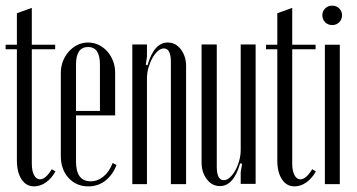

<svg xmlns="http://www.w3.org/2000/svg" viewBox="-20 -654 1267 682"><path d="M101 8Q73 8 56.5 -17Q40 -42 40 -84V-479H0V-495H40V-607L93 -626V-495H176V-479H93V-73Q93 -47 101 -32Q109 -17 122 -17Q142 -17 164 -53L177 -45Q163 -20 143 -6Q123 8 101 8Z M196 -395Q196 -417 203.5 -436.5Q211 -456 224.5 -471Q238 -486 255.5 -494.5Q273 -503 293 -503Q313 -503 330.5 -494.5Q348 -486 361 -471.5Q374 -457 381.5 -437.5Q389 -418 389 -396V-244H250V-80Q250 -10 302 -10Q327 -10 348 -27.5Q369 -45 380 -75L394 -68Q380 -32 354 -12Q328 8 294 8Q251 8 223.5 -22Q196 -52 196 -100ZM335 -260V-425Q335 -487 293 -487Q250 -487 250 -425V-260Z M504 -422Q527 -503 576 -503Q604 -503 622.5 -478.5Q641 -454 641 -419V0H587V-434Q587 -482 562 -482Q551 -482 540.5 -472.5Q530 -463 521.5 -448Q513 -433 507.5 -414Q502 -395 502 -375V0H450V-496H502V-453L498 -424Z M833 -74Q810 7 761 7Q733 7 714.5 -17.5Q696 -42 696 -77V-496H750V-62Q750 -14 775 -14Q786 -14 796.5 -23.5Q807 -33 815.5 -48Q824 -63 829.5 -82.5Q835 -102 835 -121V-496H888V-1H835V-43L840 -72Z M1026 8Q998 8 981.5 -17Q965 -42 965 -84V-479H925V-495H965V-607L1018 -626V-495H1101V-479H1018V-73Q1018 -47 1026 -32Q1034 -17 1047 -17Q1067 -17 1089 -53L1102 -45Q1088 -20 1068 -6Q1048 8 1026 8Z M1125 -600Q1125 -614 1135 -624Q1145 -634 1160 -634Q1175 -634 1185 -624Q1195 -614 1195 -600Q1195 -585 1185 -575Q1175 -565 1160 -565Q1145 -565 1135 -575Q1125 -585 1125 -600ZM1187 -495V0H1134V-495Z"/></svg>

Font: Moniqa Cond Heading
Style: Regular
Weight: 400
Width: 3
Designer: Rajesh Rajput
Foundry: Rajesh Rajput
Version: Version 1.000